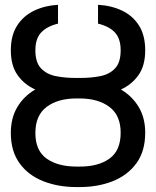

<svg xmlns="http://www.w3.org/2000/svg" viewBox="-20 -757 640 787"><path d="M290 -437.5H309.6Q354.5 -437.5 391.8 -445.1Q429.2 -452.6 451.9 -477.1Q474.6 -501.5 474.6 -550.8Q474.6 -598.1 451.4 -623.5Q428.2 -648.9 381.8 -660.2V-737.3Q436 -734.4 480 -713.6Q523.9 -692.9 549.6 -652.6Q575.2 -612.3 575.2 -550.8Q575.2 -488.3 547.9 -449.5Q520.5 -410.6 475.6 -390.1Q521.5 -363.3 548.3 -318.8Q575.2 -274.4 575.2 -212.9Q575.2 -137.7 539.6 -88.4Q503.9 -39.1 442.9 -14.6Q381.8 9.8 305.7 9.8H293.9Q218.3 9.8 157 -14.4Q95.7 -38.6 60.1 -87.9Q24.4 -137.2 24.4 -211.9Q24.4 -273.9 51.3 -318.6Q78.1 -363.3 124.5 -390.1Q79.1 -410.6 51.8 -449.5Q24.4 -488.3 24.4 -550.8Q24.4 -612.3 50.5 -652.6Q76.7 -692.9 120.6 -713.6Q164.6 -734.4 217.8 -737.3V-660.2Q171.9 -648.9 148.4 -623.5Q125 -598.1 125 -550.8Q125 -501.5 147.9 -477.1Q170.9 -452.6 208.3 -445.1Q245.6 -437.5 290 -437.5ZM305.7 -353.5H293.9Q217.3 -353.5 171.1 -318.8Q125 -284.2 125 -211.9Q125 -139.6 171.1 -106.9Q217.3 -74.2 293.9 -74.2H305.7Q382.3 -73.7 428.5 -106.7Q474.6 -139.6 474.6 -212.9Q474.6 -284.2 428.5 -318.8Q382.3 -353.5 305.7 -353.5Z"/></svg>

Font: Inter Display
Style: Regular
Weight: 400
Designer: Rasmus Andersson
Foundry: rsms
Version: Version 4.001;git-9221beed3